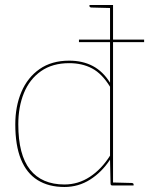

<svg xmlns="http://www.w3.org/2000/svg" viewBox="-20 -740 595 766"><path d="M237 6Q174 6 130 -21.5Q86 -49 63.5 -104.5Q41 -160 41 -244Q41 -316 65.5 -373.5Q90 -431 138 -464.5Q186 -498 256 -498Q310 -498 350.5 -476.5Q391 -455 419 -410V-720H431V0H428Q421 0 421 -8L419 -103Q386 -53 339.5 -23.5Q293 6 237 6ZM237 -4Q292 -4 338.5 -34.5Q385 -65 419 -119V-394Q387 -446 347.5 -467Q308 -488 256 -488Q189 -488 143.5 -456Q98 -424 75.5 -369Q53 -314 53 -244Q53 -122 100 -63Q147 -4 237 -4ZM422 -720 421 -708 344 -710Q342 -710 339.5 -711.5Q337 -713 337 -715V-720ZM428 0 429 -12 506 -10Q508 -10 510.5 -8.5Q513 -7 513 -5V0ZM295 -572V-582H555V-572Z"/></svg>

Font: Aleo Thin
Style: Regular
Weight: 250
Designer: Alessio Laiso
Foundry: Alessio Laiso
Version: Version 2.001;gftools[0.9.29]